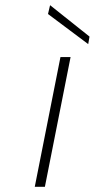

<svg xmlns="http://www.w3.org/2000/svg" viewBox="-20 -720 383 740"><path d="M213 -500H252L153 0H114ZM173 -700 325 -579 320 -550 165 -666Z"/></svg>

Font: Albert Sans ExtraLight
Style: Italic
Weight: 250
Italic angle: -11.25°
Designer: Andreas Rasmussen
Foundry: a.Foundry
Version: Version 1.025